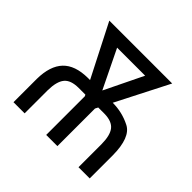

<svg xmlns="http://www.w3.org/2000/svg" viewBox="-170 -899 1088 1088"><g transform="rotate(45 373.5 -355.5)"><path d="M377.4 -402.8 489.7 -633.8H265.1ZM679.2 0H589.4V-184.6Q588.9 -254.4 564.5 -285.6Q540 -316.9 481.4 -318.4H429.2L420.4 -301.3V0H330.6V-309.6L326.2 -318.4H272.9Q210 -318.4 184.3 -287.1Q158.7 -255.9 157.7 -186.5V0H68.4V-187.5Q69.8 -291.5 118.7 -343Q167.5 -394.5 269 -395.5H286.6L125.5 -710.9H629.4L468.3 -395.5Q544.4 -395.5 611.3 -361.3Q678.2 -327.1 679.2 -184.6Z"/></g></svg>

Font: RobotoCondensed-Regular
Style: Regular
Weight: 400
Designer: Google
Version: Version 2.001201; 2014